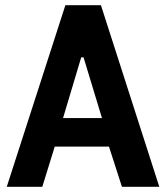

<svg xmlns="http://www.w3.org/2000/svg" viewBox="-20 -720 640 740"><path d="M400 -155H191L143 0H6L232 -700H369L594 0H450ZM223 -265H373L302 -499H293Z"/></svg>

Font: PT Mono
Style: Bold
Weight: 700
Monospace: yes
Designer: A.Korolkova, I.Chaeva
Foundry: ParaType Ltd
Version: Version 1.000 OFL